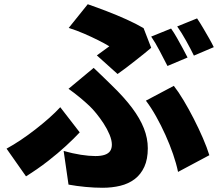

<svg xmlns="http://www.w3.org/2000/svg" viewBox="-20 -824 1040 908"><path d="M438 -562Q455 -574 471 -586Q487 -598 497 -605Q476 -618 445 -633.5Q414 -649 378.5 -664.5Q343 -680 305 -692L395 -804Q438 -789 485 -771Q532 -753 577.5 -732.5Q623 -712 659 -691L695 -598Q685 -589 665 -573Q645 -557 621 -538Q597 -519 574.5 -502Q552 -485 536 -474ZM281 -110Q324 -98 362.5 -92Q401 -86 431 -86Q458 -86 475.5 -92Q493 -98 501 -110Q509 -122 509 -140Q509 -161 498 -187.5Q487 -214 470 -240Q453 -266 435 -288Q417 -310 403 -323Q383 -342 357 -363.5Q331 -385 304 -404L423 -503Q448 -479 468.5 -459.5Q489 -440 509 -420Q567 -364 604.5 -314Q642 -264 660.5 -217Q679 -170 679 -123Q679 -71 662.5 -35Q646 1 617 23Q588 45 549 54.5Q510 64 465 64Q427 64 384.5 60Q342 56 304 49ZM822 -11Q814 -50 798.5 -95Q783 -140 762.5 -185.5Q742 -231 718.5 -273Q695 -315 670 -348L802 -418Q824 -390 848.5 -349Q873 -308 896.5 -262Q920 -216 939.5 -171Q959 -126 970 -90ZM357 -198Q330 -169 292 -134Q254 -99 206.5 -62Q159 -25 103 10L11 -121Q44 -139 79 -162.5Q114 -186 148 -212.5Q182 -239 212 -265.5Q242 -292 265 -317ZM789 -689Q802 -671 816.5 -645.5Q831 -620 844.5 -595Q858 -570 867 -552L772 -512Q756 -543 735.5 -582.5Q715 -622 695 -651ZM912 -737Q925 -718 940 -692.5Q955 -667 969 -642.5Q983 -618 991 -601L897 -561Q882 -592 860 -631.5Q838 -671 818 -699Z"/></svg>

Font: Noto Sans JP Thin Black
Style: Regular
Weight: 900
Version: Version 2.004-H2;hotconv 1.0.118;makeotfexe 2.5.65603